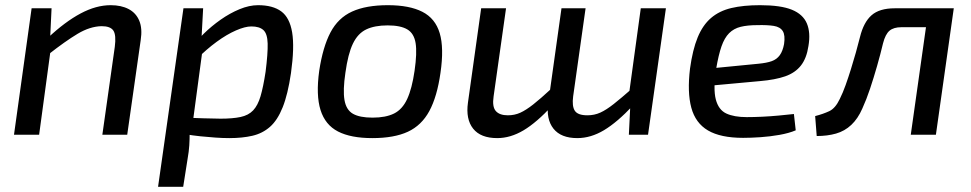

<svg xmlns="http://www.w3.org/2000/svg" viewBox="-20 -520 3748 741"><path d="M407 -500Q448 -500 476.5 -485Q505 -470 517.5 -440Q530 -410 523 -365L471 0H375L423 -339Q429 -385 417.5 -402Q406 -419 372 -419Q327 -418 279.5 -389.5Q232 -361 167 -310L165 -374Q231 -436 291 -468Q351 -500 407 -500ZM179 -488 173 -361 178 -347 131 0H34L102 -488Z M976 -500Q1033 -500 1065.5 -476Q1098 -452 1107.5 -395Q1117 -338 1103 -238Q1091 -156 1071 -106Q1051 -56 1022 -30.5Q993 -5 954 4Q915 13 865 13Q840 13 811.5 11Q783 9 753.5 6Q724 3 695.5 -2Q667 -7 644 -13L667 -67Q721 -65 763 -63.5Q805 -62 831 -62Q878 -62 908.5 -68.5Q939 -75 957 -94Q975 -113 985.5 -148.5Q996 -184 1005 -243Q1014 -314 1013 -352Q1012 -390 996.5 -404Q981 -418 950 -418Q926 -418 890.5 -402.5Q855 -387 816 -358.5Q777 -330 737 -290L718 -333Q737 -361 766.5 -390Q796 -419 831.5 -444Q867 -469 904.5 -484.5Q942 -500 976 -500ZM764 -488 758 -377 767 -368 721 -25 712 -8Q712 18 710.5 41.5Q709 65 704 93L687 201H590L688 -488Z M1477 -500Q1560 -500 1610 -474.5Q1660 -449 1677 -392Q1694 -335 1680 -239Q1667 -147 1637 -91.5Q1607 -36 1554 -11.5Q1501 13 1417 13Q1334 13 1284.5 -12.5Q1235 -38 1217 -95.5Q1199 -153 1212 -247Q1226 -339 1255.5 -395Q1285 -451 1339 -475.5Q1393 -500 1477 -500ZM1476 -422Q1426 -422 1393.5 -406.5Q1361 -391 1342 -351.5Q1323 -312 1313 -239Q1303 -172 1309.5 -134Q1316 -96 1342 -81Q1368 -66 1418 -66Q1469 -66 1501 -82Q1533 -98 1551.5 -138Q1570 -178 1580 -247Q1590 -316 1584 -353.5Q1578 -391 1552 -406.5Q1526 -422 1476 -422Z M1933 -488 1885 -148Q1879 -108 1893.5 -91.5Q1908 -75 1940 -75Q1966 -75 1988 -85Q2010 -95 2038 -117Q2066 -139 2107 -177L2112 -113Q2051 -47 2000.5 -17Q1950 13 1899 13Q1835 13 1806 -23.5Q1777 -60 1786 -124L1837 -488ZM2240 -488 2192 -148Q2187 -110 2198.5 -92.5Q2210 -75 2247 -75Q2274 -75 2297 -85.5Q2320 -96 2348.5 -118.5Q2377 -141 2418 -177L2423 -113Q2362 -48 2311 -17.5Q2260 13 2208 13Q2145 13 2116 -23.5Q2087 -60 2096 -124L2147 -488ZM2550 -488 2481 0H2407L2413 -122L2405 -138L2453 -488Z M2913 -500Q2993 -500 3036 -482.5Q3079 -465 3094 -429.5Q3109 -394 3100 -342Q3093 -295 3071 -267Q3049 -239 3010.5 -225.5Q2972 -212 2913 -207L2673 -185L2682 -252L2907 -274Q2939 -277 2958.5 -284Q2978 -291 2989.5 -307Q3001 -323 3006 -350Q3011 -384 3001 -400Q2991 -416 2966.5 -420Q2942 -424 2903 -423Q2865 -423 2838.5 -416.5Q2812 -410 2794 -392Q2776 -374 2764.5 -341Q2753 -308 2744 -255Q2732 -177 2742.5 -136.5Q2753 -96 2783 -82Q2813 -68 2862 -68Q2889 -68 2921 -69.5Q2953 -71 2985 -74Q3017 -77 3044 -80L3051 -17Q3025 -6 2988.5 0.5Q2952 7 2915 9.5Q2878 12 2848 12Q2761 12 2712.5 -16.5Q2664 -45 2648 -104.5Q2632 -164 2643 -255Q2653 -328 2672.5 -375.5Q2692 -423 2724 -450.5Q2756 -478 2802.5 -489Q2849 -500 2913 -500Z M3648 -488 3638 -415H3459Q3429 -415 3413 -401.5Q3397 -388 3388 -353Q3378 -311 3365 -265.5Q3352 -220 3338 -178Q3324 -136 3308 -101Q3291 -62 3265.5 -38Q3240 -14 3206.5 -4.5Q3173 5 3132 5L3126 -72Q3157 -80 3180.5 -91Q3204 -102 3221 -138Q3233 -162 3243.5 -191.5Q3254 -221 3264 -253Q3274 -285 3283 -317Q3292 -349 3299 -377Q3313 -434 3343.5 -461Q3374 -488 3433 -488ZM3661 -488 3592 0H3495L3564 -488Z"/></svg>

Font: Exo 2 Medium
Style: Italic
Weight: 500
Italic angle: -8°
Designer: Natanael Gama
Foundry: Natanael Gama
Version: Version 2.010